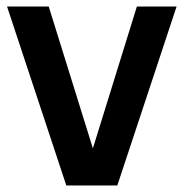

<svg xmlns="http://www.w3.org/2000/svg" viewBox="-20 -565 560 585"><path d="M182 0 1.5 -545H128.5L263 -113L397 -545H518L337.5 0Z"/></svg>

Font: Encode Sans Semi Condensed SemiBold
Style: Regular
Weight: 600
Width: 4
Designer: Multiple Designers
Foundry: Impallari Type
Version: Version 3.000; ttfautohint (v1.8.3) -l 8 -r 50 -G 200 -x 14 